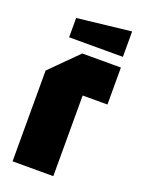

<svg xmlns="http://www.w3.org/2000/svg" viewBox="-140 -794 637 859"><g transform="rotate(20 179.0 -364.5)"><path d="M32 0V-432L160 -560H344V-384H226V0ZM80 -608V-700L336 -729V-608Z"/></g></svg>

Font: Tektur Condensed ExtraBold
Style: Regular
Weight: 800
Width: 3
Designer: Adam Jagosz
Foundry: Adam Jagosz
Version: Version 1.005;gftools[0.9.30]